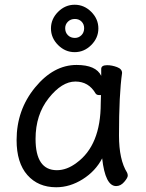

<svg xmlns="http://www.w3.org/2000/svg" viewBox="-20 -766 615 810"><path d="M220 -48Q262 -48 303 -79Q405 -153 405 -330L406 -365H397Q388 -365 383 -372Q354 -422 298 -422Q241 -422 185.5 -352Q130 -282 130 -180Q130 -48 220 -48ZM217 24Q141 24 95.5 -27.5Q50 -79 50 -175Q50 -302 128 -397Q206 -492 303 -492Q385 -492 407 -446V-475Q407 -491 432 -491Q452 -491 473.5 -483Q495 -475 495 -458Q482 -368 482 -195Q482 -92 516 -38Q519 -32 519 -25Q519 -16 504 1.5Q489 19 470 19Q424 19 411 -98Q383 -44 329 -10Q275 24 217 24ZM296 -606Q312 -606 323.5 -617.5Q335 -629 335 -647Q335 -664 324 -675Q313 -686 296 -686Q278 -686 266.5 -674.5Q255 -663 255 -647Q255 -629 266.5 -617.5Q278 -606 296 -606ZM365 -576Q335 -546 295 -546Q255 -546 225 -576Q195 -606 195 -646Q195 -686 225 -716Q255 -746 295 -746Q335 -746 365 -716Q395 -686 395 -646Q395 -606 365 -576Z"/></svg>

Font: ToneOZ-Pinyin-WenKai-Medium
Style: Medium
Weight: 700
Designer: Fontworks Inc.
Foundry: ToneOZ
Version: Version 0.240331